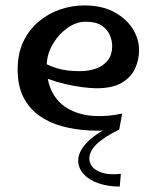

<svg xmlns="http://www.w3.org/2000/svg" viewBox="-20 -475 577 707"><path d="M419 2Q365 8 311 5.5Q257 3 209 -10Q161 -23 124 -49.5Q87 -76 66 -117.5Q45 -159 45 -219Q45 -279 66.5 -323Q88 -367 123.5 -396.5Q159 -426 202.5 -440.5Q246 -455 290 -455Q357 -455 402.5 -429.5Q448 -404 470.5 -366Q493 -328 492 -288Q492 -255 477.5 -223Q463 -191 429 -170.5Q395 -150 335 -150Q314 -150 283.5 -154Q253 -158 220.5 -165.5Q188 -173 159.5 -183.5Q131 -194 114 -207L138 -246Q157 -234 190.5 -223.5Q224 -213 274 -213Q305 -213 332 -222Q359 -231 376 -251.5Q393 -272 393 -306Q393 -325 384.5 -345.5Q376 -366 355 -380.5Q334 -395 295 -395Q260 -395 227 -371Q194 -347 173 -310Q152 -273 152 -232Q152 -171 175 -131Q198 -91 237.5 -71Q277 -51 326.5 -48Q376 -45 430 -57ZM421 212Q378 212 343 200Q308 188 288 166Q268 144 268 116Q268 84 299 51Q330 18 386 -8L419 2Q362 30 335.5 56Q309 82 309 108Q309 139 341 155Q373 171 425 165Z"/></svg>

Font: Marhey Light
Style: Regular
Weight: 300
Designer: Nur Syamsi & Bustanul Arifin
Foundry: Namelatype
Version: Version 1.000